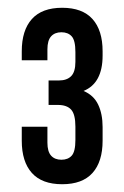

<svg xmlns="http://www.w3.org/2000/svg" viewBox="-20 -820 320 494"><path d="M174 -494Q174 -526 163 -538Q152 -550 129 -550H105V-613H132Q152 -613 163 -624Q174 -635 174 -661V-686Q174 -716 164.5 -726.5Q155 -737 138 -737Q121 -737 111.5 -726.5Q102 -716 102 -693V-665H36V-688Q36 -742 62 -771Q88 -800 140 -800Q192 -800 218 -771Q244 -742 244 -688V-677Q244 -606 195 -586Q221 -575 232.5 -551Q244 -527 244 -493V-458Q244 -404 218 -375Q192 -346 140 -346Q88 -346 62 -375Q36 -404 36 -458V-494H102V-453Q102 -430 111.5 -419.5Q121 -409 138 -409Q155 -409 164.5 -419.5Q174 -430 174 -460Z"/></svg>

Font: Bebas Neue
Style: Regular
Weight: 400
Designer: Ryoichi Tsunekawa
Foundry: Ryoichi Tsunekawa
Version: Version 1.300